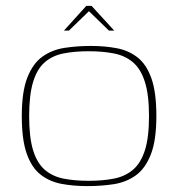

<svg xmlns="http://www.w3.org/2000/svg" viewBox="-20 -625 605 652"><path d="M277 7Q230 7 189.5 -0.5Q149 -8 118.5 -31.5Q88 -55 71 -102.5Q54 -150 54 -231Q54 -314 73 -362Q92 -410 124.5 -433Q157 -456 199.5 -462.5Q242 -469 288 -469Q335 -469 375.5 -461.5Q416 -454 446.5 -430.5Q477 -407 494 -359.5Q511 -312 511 -231Q511 -148 492 -100Q473 -52 440.5 -29Q408 -6 366 0.5Q324 7 277 7ZM281 -11Q329 -11 367 -18.5Q405 -26 431.5 -48.5Q458 -71 472 -114.5Q486 -158 486 -231Q486 -303 472 -347Q458 -391 431.5 -413.5Q405 -436 367 -443.5Q329 -451 281 -451Q233 -451 195.5 -443.5Q158 -436 132 -413.5Q106 -391 92.5 -347Q79 -303 79 -231Q79 -158 92.5 -114.5Q106 -71 132 -48.5Q158 -26 195.5 -18.5Q233 -11 281 -11ZM197 -521 273 -605H291L368 -521H350L282 -587L214 -521Z"/></svg>

Font: Genos Thin
Style: Regular
Weight: 100
Designer: Robert E. Leuschke
Foundry: Robert E. Leuschke
Version: Version 1.010